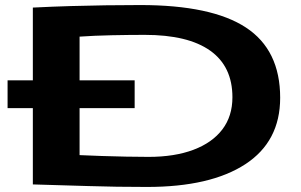

<svg xmlns="http://www.w3.org/2000/svg" viewBox="-20 -730 1190 760"><path d="M10 -302V-412H110V-700Q190 -704 260 -706Q330 -708 397 -709Q464 -710 535 -710Q818 -710 953.5 -621Q1089 -532 1089 -343Q1089 -170 951 -80Q813 10 562 10Q439 10 330 6.5Q221 3 110 0V-302ZM568 -109Q671 -109 745.5 -137Q820 -165 860 -217.5Q900 -270 900 -345Q900 -467 812 -529.5Q724 -592 553 -592Q493 -592 422 -590.5Q351 -589 295 -585V-412H513V-302H295V-116Q336 -114 383.5 -112.5Q431 -111 479 -110Q527 -109 568 -109Z"/></svg>

Font: Georama ExtraExtended SemiBold
Style: Regular
Weight: 600
Width: 8
Designer: Jean-Baptiste Levee
Foundry: Production Type
Version: Version 1.000